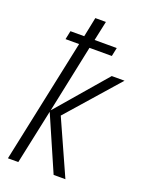

<svg xmlns="http://www.w3.org/2000/svg" viewBox="-144 -833 690 904"><g transform="rotate(20 201.5 -380.5)"><path d="M12 0H64L122 -273L241 0H300L177 -274L403 -531H339L124 -281L195 -620H307L316 -663H205L226 -761H173L153 -663H84L75 -620H143Z"/></g></svg>

Font: Noto Sans Condensed Light
Style: Italic
Weight: 300
Width: 3
Italic angle: -12°
Designer: Monotype Design Team
Foundry: Monotype Imaging Inc.
Version: Version 2.013